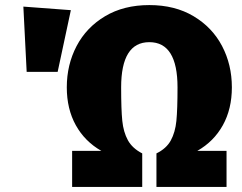

<svg xmlns="http://www.w3.org/2000/svg" viewBox="-20 -736 953 756"><path d="M893 -392Q893 -307 857.5 -243Q822 -179 757 -142H872V0H596V-132Q635 -151 652.5 -183Q670 -215 674.5 -260Q679 -305 679 -392Q679 -570 568 -570Q457 -570 457 -392Q457 -305 461.5 -260.5Q466 -216 483.5 -184Q501 -152 540 -132V0H264V-142H379Q314 -179 278.5 -243Q243 -307 243 -392Q243 -481 281.5 -554.5Q320 -628 393.5 -672Q467 -716 568 -716Q669 -716 742.5 -672Q816 -628 854.5 -554.5Q893 -481 893 -392ZM259 -696 207 -453H85L72 -710Z"/></svg>

Font: FiraGO Heavy
Style: Regular
Weight: 900
Designer: bBox Type
Foundry: bBox Type GmbH
Version: Version 1.001